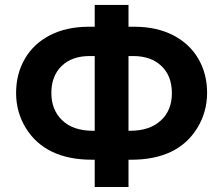

<svg xmlns="http://www.w3.org/2000/svg" viewBox="-20 -744 900 774"><path d="M361.8 -518.1H341.8Q270 -518.1 228.5 -478Q187 -437.5 187 -369.1Q187 -300.8 231 -258.8Q274.9 -216.8 355 -216.8H361.8ZM361.8 9.8V-100.1H351.1Q163.1 -100.1 84 -228Q44.9 -292 44.9 -369.1Q44.9 -446.3 80.1 -506.8Q115.2 -567.4 180.7 -601.6Q246.6 -635.7 335.9 -636.2H361.8V-724.1H498V-636.2H523.9Q612.8 -635.7 678.7 -601.6Q744.6 -567.4 779.8 -506.8Q814.9 -446.3 814.9 -369.1Q814.5 -292 775.4 -228Q696.8 -100.1 508.8 -100.1H498V9.8ZM498 -216.8H504.9Q583 -216.8 627.9 -257.8Q672.9 -298.8 672.9 -368.2Q672.9 -437.5 631.3 -477.5Q589.8 -517.6 518.1 -518.1H498Z"/></svg>

Font: OpenSans-Bold
Style: Bold
Weight: 700
Foundry: Ascender Corporation
Version: Version 1.10